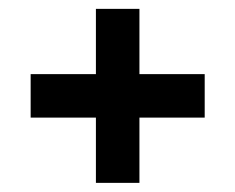

<svg xmlns="http://www.w3.org/2000/svg" viewBox="-20 -557 528 431"><path d="M195.3 -537.1H293V-390.6H439.5V-293H293V-146.5H195.3V-293H48.8V-390.6H195.3Z"/></svg>

Font: BabelStone Runic Ruled
Style: Regular
Weight: 400
Designer: Andrew West
Foundry: BabelStone
Version: Version 7.004 November 9, 2023